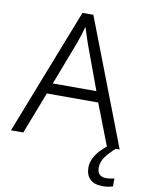

<svg xmlns="http://www.w3.org/2000/svg" viewBox="-100 -787 817 1075"><g transform="rotate(10 309.0 -249.0)"><path d="M546 0 454 -238H162L70 0H0L280 -717H342L618 0ZM343 -543Q340 -552 333.5 -570.5Q327 -589 321 -609Q315 -629 310 -643Q305 -625 299.5 -606Q294 -587 288 -571Q282 -555 278 -542L185 -299H433ZM520 121Q520 145 532.5 158Q545 171 569 171Q585 171 597 169Q609 167 617 165V210Q605 214 591.5 216.5Q578 219 559 219Q512 219 487.5 195.5Q463 172 463 129Q463 102 476 76Q489 50 511 27Q533 4 558 -14L596 0Q562 30 541 59Q520 88 520 121Z"/></g></svg>

Font: Noto Sans Oriya Light
Style: Regular
Weight: 300
Version: Version 2.003